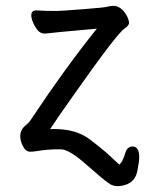

<svg xmlns="http://www.w3.org/2000/svg" viewBox="-20 -507 540 662"><path d="M386.2 134.8Q368.2 134.8 355 125Q335.9 111.8 276.9 59.8Q217.8 7.8 189.9 7.8H179.2Q143.1 7.8 106 14.2Q92.8 16.1 85 16.1Q68.8 16.1 59.3 -2.4Q49.8 -21 49.8 -37.1Q49.8 -60.1 68.8 -75.2Q77.1 -82 84 -90.8Q208 -276.9 314 -408.2Q154.8 -394 134.8 -391.1Q119.1 -391.1 109.6 -403.1Q100.1 -415 94 -429.4Q87.9 -443.8 87.9 -454.1Q87.9 -471.2 105 -471.2Q129.9 -469.2 176.8 -469.2Q187 -469.2 264.4 -475.1Q341.8 -481 350.3 -483.9Q358.9 -486.8 373 -486.8Q399.9 -484.9 418 -451.2Q424.8 -437 424.8 -428Q424.8 -418.9 410.2 -409.2Q384.8 -394 228 -170.9Q184.1 -108.9 152.8 -62H168Q242.2 -62 288.6 -27.1Q335 7.8 362.1 33.4Q389.2 59.1 391.1 60.1L390.1 61Q402.8 53.2 412.1 20Q418.9 -2 437 -2Q460 -2 460 35.2Q460 49.8 453.4 83Q446.8 116.2 418.9 127.9Q400.9 134.8 386.2 134.8Z"/></svg>

Font: LXGW WenKai Mono GB Screen
Style: Regular
Weight: 400
Monospace: yes
Designer: LXGW / Fontworks Inc.
Foundry: LXGW / Fontworks Inc.
Version: Version 1.510;January 18,2025